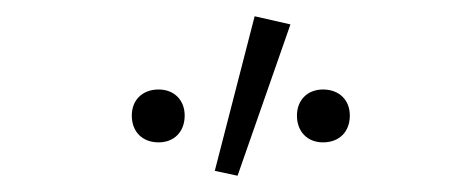

<svg xmlns="http://www.w3.org/2000/svg" viewBox="-20 -777 574 236"><path d="M175 -602C194 -602 207 -615 207 -635C207 -654 194 -667 175 -667C155 -667 142 -654 142 -635C142 -615 155 -602 175 -602ZM272 -561 337 -747 293 -757 244 -567ZM377 -602C397 -602 410 -615 410 -635C410 -654 397 -667 377 -667C358 -667 345 -654 345 -635C345 -615 358 -602 377 -602Z"/></svg>

Font: Source Sans Pro Light
Style: Regular
Weight: 300
Designer: Paul D. Hunt
Foundry: Adobe Systems Incorporated
Version: Version 3.006;hotconv 1.0.111;makeotfexe 2.5.65597